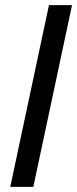

<svg xmlns="http://www.w3.org/2000/svg" viewBox="-20 -729 301 749"><path d="M171 -709H261L110 0H20Z"/></svg>

Font: Raleway Thin Medium
Style: Italic
Weight: 500
Italic angle: -12°
Version: Version 4.026